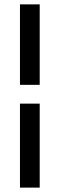

<svg xmlns="http://www.w3.org/2000/svg" viewBox="-20 -731 280 883"><path d="M71.8 131.8V-254.4H162.6V131.8ZM162.6 -340.8H71.8V-710.9H162.6Z"/></svg>

Font: Roboto
Style: Regular
Weight: 400
Designer: Google
Version: Version 2.001047; 2015